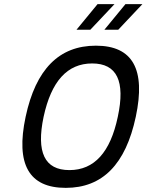

<svg xmlns="http://www.w3.org/2000/svg" viewBox="-20 -900 709 929"><path d="M298 9C120 9 55 -105 104 -335C153 -565 266 -679 444 -679C622 -679 686 -565 637 -335C588 -105 476 9 298 9ZM191 -335C155 -164 195 -77 316 -77C436 -77 514 -163 550 -335C587 -507 546 -593 426 -593C305 -593 228 -506 191 -335ZM350 -756H417L534 -880H452ZM485 -756H552L669 -880H587Z"/></svg>

Font: LT Wave Mono
Style: Italic
Weight: 400
Designer: Daniel Lyons
Version: Version 2.5 (Glyphs App)